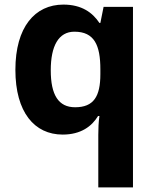

<svg xmlns="http://www.w3.org/2000/svg" viewBox="-20 -576 672 836"><path d="M408 11V240H559V-546H431L417 -476H413C383 -521 336 -556 256 -556C132 -556 47 -458 47 -272C47 -87 130 10 253 10C332 10 380 -26 407 -71H413C409 -45 408 -15 408 11ZM307 -109C235 -109 201 -162 201 -270C201 -376 235 -438 304 -438C391 -438 417 -379 417 -274V-253C417 -156 388 -109 307 -109Z"/></svg>

Font: Noto Sans Lao UI
Style: Bold
Weight: 700
Designer: Monotype Design Team
Foundry: Monotype Imaging Inc.
Version: Version 2.000